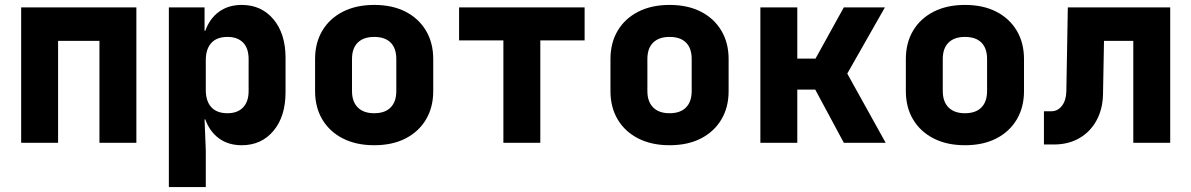

<svg xmlns="http://www.w3.org/2000/svg" viewBox="-20 -580 4840 780"><path d="M66 0V-550H534V0H384V-414H216V0Z M666 180V-550H811V-455H814Q832 -505 870 -532.5Q908 -560 962 -560Q1042 -560 1091 -501.5Q1140 -443 1140 -345V-205Q1140 -107 1091 -48.5Q1042 10 962 10Q908 10 870 -17.5Q832 -45 814 -95H811L816 30V180ZM904 -120Q945 -120 967.5 -143.5Q990 -167 990 -210V-340Q990 -384 967.5 -407Q945 -430 904 -430Q861 -430 838.5 -405.5Q816 -381 816 -335V-215Q816 -169 838.5 -144.5Q861 -120 904 -120Z M1500 10Q1427 10 1373 -17.5Q1319 -45 1289.5 -94.5Q1260 -144 1260 -210V-340Q1260 -406 1289.5 -455.5Q1319 -505 1373 -532.5Q1427 -560 1500 -560Q1574 -560 1627.5 -532.5Q1681 -505 1710.5 -455.5Q1740 -406 1740 -340V-210Q1740 -144 1710.5 -94.5Q1681 -45 1627.5 -17.5Q1574 10 1500 10ZM1500 -120Q1544 -120 1567 -143.5Q1590 -167 1590 -210V-340Q1590 -384 1567 -407Q1544 -430 1500 -430Q1457 -430 1433.5 -407Q1410 -384 1410 -340V-210Q1410 -167 1433.5 -143.5Q1457 -120 1500 -120Z M2025 0V-416H1845V-550H2355V-416H2175V0Z M2700 10Q2627 10 2573 -17.5Q2519 -45 2489.5 -94.5Q2460 -144 2460 -210V-340Q2460 -406 2489.5 -455.5Q2519 -505 2573 -532.5Q2627 -560 2700 -560Q2774 -560 2827.5 -532.5Q2881 -505 2910.5 -455.5Q2940 -406 2940 -340V-210Q2940 -144 2910.5 -94.5Q2881 -45 2827.5 -17.5Q2774 10 2700 10ZM2700 -120Q2744 -120 2767 -143.5Q2790 -167 2790 -210V-340Q2790 -384 2767 -407Q2744 -430 2700 -430Q2657 -430 2633.5 -407Q2610 -384 2610 -340V-210Q2610 -167 2633.5 -143.5Q2657 -120 2700 -120Z M3069 0V-550H3219V-342H3293L3408 -550H3575L3422 -281L3578 0H3408L3292 -216H3219V0Z M3900 10Q3827 10 3773 -17.5Q3719 -45 3689.5 -94.5Q3660 -144 3660 -210V-340Q3660 -406 3689.5 -455.5Q3719 -505 3773 -532.5Q3827 -560 3900 -560Q3974 -560 4027.5 -532.5Q4081 -505 4110.5 -455.5Q4140 -406 4140 -340V-210Q4140 -144 4110.5 -94.5Q4081 -45 4027.5 -17.5Q3974 10 3900 10ZM3900 -120Q3944 -120 3967 -143.5Q3990 -167 3990 -210V-340Q3990 -384 3967 -407Q3944 -430 3900 -430Q3857 -430 3833.5 -407Q3810 -384 3810 -340V-210Q3810 -167 3833.5 -143.5Q3857 -120 3900 -120Z M4221 7V-128H4251Q4277 -128 4294 -150Q4311 -172 4312 -208L4318 -550H4734V0H4584V-414H4465L4461 -198Q4460 -137 4434.5 -90.5Q4409 -44 4364.5 -18.5Q4320 7 4261 7Z"/></svg>

Font: NKDuy Mono ExtraBold
Style: Regular
Weight: 800
Monospace: yes
Designer: NKDuy
Foundry: NKDuy
Version: Version 2.251; ttfautohint (v1.8.4.7-5d5b)